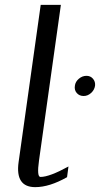

<svg xmlns="http://www.w3.org/2000/svg" viewBox="-20 -770 411 790"><path d="M230.5 -750 140.6 -110.4Q130.9 -42 146.5 -42Q183.6 -42 261.7 -85L255.9 -41Q183.6 0 125 0Q42 0 56.6 -103.5L147.5 -750ZM335.9 -458Q352.5 -458 362.8 -445.8Q373 -433.6 371.1 -417Q368.2 -399.4 354.5 -387.2Q340.8 -375 324.2 -375Q306.6 -375 295.9 -387.2Q285.2 -399.4 288.1 -417Q290 -433.6 304.2 -445.8Q318.4 -458 335.9 -458Z"/></svg>

Font: okolaks
Style: RegularItalic
Weight: 500
Italic angle: -8°
Version: Version 000.6.0